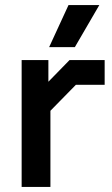

<svg xmlns="http://www.w3.org/2000/svg" viewBox="-20 -734 441 754"><path d="M65 -498H170V-413L253 -498H391V-401H278L178 -299V0H65ZM249 -714H370L274 -549H173Z"/></svg>

Font: Chakra Petch SemiBold
Style: Regular
Weight: 600
Designer: Katatrad Aksorn Co.,Ltd.
Foundry: Cadson Demak Co.,Ltd.
Version: Version 1.000; ttfautohint (v1.6)